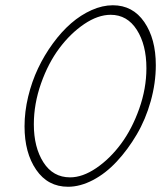

<svg xmlns="http://www.w3.org/2000/svg" viewBox="-20 -714 644 737"><path d="M241.2 2.9Q287.6 2.9 336.7 -22.7Q385.7 -48.3 428.2 -94Q470.7 -139.6 504.9 -197.8Q539.1 -255.9 558.6 -325.7Q578.1 -395.5 578.1 -463.9Q578.1 -564.9 533.9 -629.4Q489.7 -693.8 413.1 -693.8Q373.5 -693.8 331.8 -675.3Q290 -656.7 252.9 -624.5Q215.8 -592.3 182.9 -547.1Q149.9 -502 126 -451.4Q102.1 -400.9 88.1 -343Q74.2 -285.2 74.2 -229Q74.2 -127.4 118.9 -62.3Q163.6 2.9 241.2 2.9ZM404.8 -657.2Q468.3 -657.2 505.1 -599.6Q542 -542 542 -452.1Q542 -374.5 514.4 -296.6Q486.8 -218.8 444.3 -161.6Q401.9 -104.5 349.4 -68.8Q296.9 -33.2 249 -33.2Q183.6 -33.2 146.7 -90.8Q109.9 -148.4 109.9 -236.8Q109.9 -315.4 137.5 -393.6Q165 -471.7 207.8 -528.8Q250.5 -585.9 303.2 -621.6Q356 -657.2 404.8 -657.2Z"/></svg>

Font: Comic Neue Angular Light Italic
Style: Regular
Weight: 300
Italic angle: -12°
Designer: Craig Rozynski
Foundry: Craig Rozynski
Version: Version 2.003